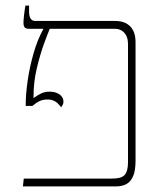

<svg xmlns="http://www.w3.org/2000/svg" viewBox="-20 -667 582 687"><path d="M62 0 65 -28H381Q415 -28 426.5 -41.5Q438 -55 438 -86V-509Q438 -528 431.5 -540Q425 -552 414.5 -558Q404 -564 391 -564H83Q72 -564 68 -569.5Q64 -575 64 -585Q64 -594 66 -612.5Q68 -631 71 -647H84V-627Q84 -609 89.5 -600.5Q95 -592 106 -592H392Q427 -592 446 -572.5Q465 -553 465 -516V-92Q465 -57 456.5 -37Q448 -17 432.5 -8.5Q417 0 395 0ZM199 -283Q186 -300 175 -305.5Q164 -311 150 -311Q134 -311 122 -305.5Q110 -300 96 -288H72V-293Q72 -330 79 -378.5Q86 -427 100 -476Q114 -525 135 -563V-573H158V-564Q152 -550 138 -512Q124 -474 112 -424Q100 -374 100 -323V-316Q115 -327 128 -333Q141 -339 158 -339Q172 -339 183 -334.5Q194 -330 200.5 -322Q207 -314 207 -303Q207 -298 205.5 -294.5Q204 -291 199 -283Z"/></svg>

Font: Noto Serif Hebrew Thin
Style: Regular
Weight: 250
Version: Version 2.003